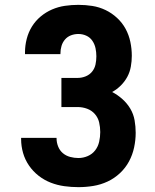

<svg xmlns="http://www.w3.org/2000/svg" viewBox="-20 -763 640 791"><path d="M303 8Q274 8 245 4Q216 0 189 -10.5Q162 -21 139 -39Q116 -57 99.5 -81Q83 -105 75 -133Q67 -161 67 -190V-195H213V-193Q213 -176 219.5 -159.5Q226 -143 239 -132Q252 -121 269 -116.5Q286 -112 303 -112Q323 -112 341.5 -120Q360 -128 372 -143.5Q384 -159 388.5 -179Q393 -199 393 -219Q393 -239 388.5 -258.5Q384 -278 371 -293Q358 -308 339 -315Q320 -322 300 -322H233V-442H300Q317 -442 333 -448.5Q349 -455 359.5 -468Q370 -481 373.5 -497.5Q377 -514 377 -531Q377 -548 373.5 -564.5Q370 -581 360.5 -595Q351 -609 335.5 -616Q320 -623 303 -623Q287 -623 272.5 -617.5Q258 -612 248 -600.5Q238 -589 233.5 -574Q229 -559 229 -543V-540H83V-548Q83 -575 90 -602.5Q97 -630 111.5 -653.5Q126 -677 147.5 -695Q169 -713 194.5 -724Q220 -735 247.5 -739Q275 -743 303 -743Q332 -743 360.5 -738.5Q389 -734 415 -721.5Q441 -709 462.5 -689Q484 -669 497.5 -644Q511 -619 517 -590.5Q523 -562 523 -533Q523 -511 519 -488.5Q515 -466 504.5 -446.5Q494 -427 478 -411Q462 -395 442 -384Q465 -372 484.5 -354.5Q504 -337 517 -315Q530 -293 534.5 -267.5Q539 -242 539 -216Q539 -186 532.5 -155.5Q526 -125 511.5 -98Q497 -71 474 -49.5Q451 -28 423 -15Q395 -2 364.5 3Q334 8 303 8Z"/></svg>

Font: Iosevka Aile Heavy
Style: Regular
Weight: 900
Designer: Belleve Invis
Foundry: Belleve Invis
Version: Version 31.1.0; ttfautohint (v1.8.4)